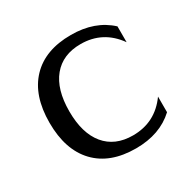

<svg xmlns="http://www.w3.org/2000/svg" viewBox="-127 -667 798 798"><g transform="rotate(-30 272.0 -268.0)"><path d="M308 4Q184 4 116.5 -67Q49 -138 49 -268Q49 -398 116.5 -469Q184 -540 308 -540Q423 -540 494 -474V-398Q431 -487 324 -487Q238 -487 191 -430Q144 -373 144 -268Q144 -163 191 -106Q238 -49 324 -49Q431 -49 494 -137V-62Q423 4 308 4Z"/></g></svg>

Font: RIT Lekha
Style: Regular
Weight: 400
Designer: Rahul Radhakrishnan
Version: 1.0